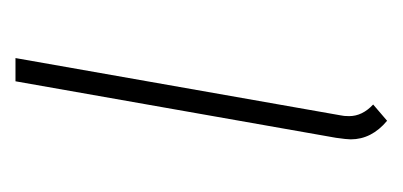

<svg xmlns="http://www.w3.org/2000/svg" viewBox="-156 -354 520 248"><g transform="rotate(-90 104.0 -230.0)"><path d="M48 -37Q48 -42 50 -56L123 -470H153L79 -50Q78 -46 78 -39Q78 -22 93 -8L72 10Q48 -10 48 -37Z"/></g></svg>

Font: KoHo ExtraLight
Style: Italic
Weight: 275
Italic angle: -10°
Version: Version 1.000; ttfautohint (v1.6)